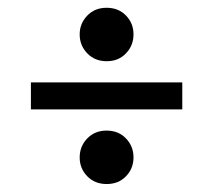

<svg xmlns="http://www.w3.org/2000/svg" viewBox="-20 -469 548 494"><path d="M254 -133Q285 -133 304.2 -112.8Q323.5 -92.5 323.5 -64Q323.5 -35.5 304.2 -15.5Q285 4.5 254.5 4.5Q224 4.5 204.5 -15.5Q185 -35.5 185 -64Q185 -92.5 204.5 -112.8Q224 -133 254 -133ZM254 -449Q285 -449 304.2 -429Q323.5 -409 323.5 -380.5Q323.5 -352 304.2 -331.8Q285 -311.5 254.5 -311.5Q224 -311.5 204.5 -331.8Q185 -352 185 -380.5Q185 -408.5 204.5 -428.8Q224 -449 254 -449ZM59.5 -257H449V-187.5H59.5Z"/></svg>

Font: Newsreader 24pt ExtraBold
Style: Regular
Weight: 800
Designer: Hugues Gentile
Foundry: Production Type
Version: Version 1.003